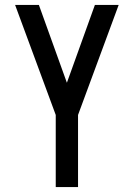

<svg xmlns="http://www.w3.org/2000/svg" viewBox="-20 -755 540 775"><path d="M205 0V-291L41 -735H137L250 -421L363 -735H459L295 -291V0Z"/></svg>

Font: Iosevka Term Medium
Style: Regular
Weight: 500
Monospace: yes
Designer: Belleve Invis
Foundry: Belleve Invis
Version: Version 26.3.1